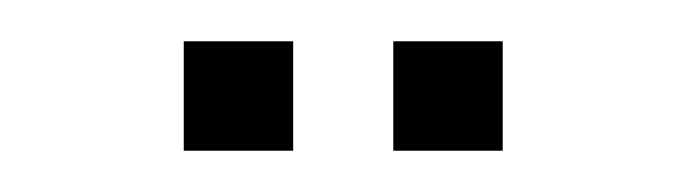

<svg xmlns="http://www.w3.org/2000/svg" viewBox="-20 -713 330 93"><path d="M170.5 -640V-693H223.5V-640ZM69 -640V-693H122V-640Z"/></svg>

Font: Big Shoulders Stencil Text ExtraLight
Style: Regular
Weight: 250
Version: Version 2.001